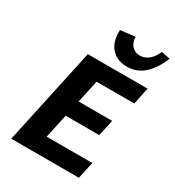

<svg xmlns="http://www.w3.org/2000/svg" viewBox="-208 -1010 1034 1133"><g transform="rotate(30 309.0 -444.0)"><path d="M506 0H45L187 -658H594L570 -543H313L220 -115H531ZM151 -278 176 -389H508L484 -278ZM422 -709Q355 -709 315.5 -753Q276 -797 280 -876L380 -888Q380 -851 401 -827.5Q422 -804 456 -804Q489 -804 516 -826.5Q543 -849 559 -888L618 -876Q588 -799 539 -754Q490 -709 422 -709Z"/></g></svg>

Font: Ysabeau Office ExtraBold
Style: Italic
Weight: 800
Italic angle: -12°
Designer: Christian Thalmann (Catharsis Fonts)
Version: Version 2.001;gftools[0.9.30]; featfreeze: tnum,lnum,ss02